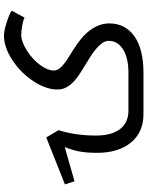

<svg xmlns="http://www.w3.org/2000/svg" viewBox="96 -622 765 998"><g transform="rotate(-90 479.0 -122.5)"><path d="M301.8 -201.2Q273.9 -112.8 273.9 -6.8Q273.9 74.2 307.4 118.2Q340.8 162.1 403.8 162.1H600.1Q676.8 162.1 721.4 134.3Q766.1 106.4 766.1 60.1Q766.1 42 754.2 25.4Q742.2 8.8 724.4 -6.3Q706.5 -21.5 685.3 -34.7Q664.1 -47.9 646 -59.1Q585.9 -94.7 562 -115.5Q538.1 -136.2 525.6 -158.4Q513.2 -180.7 513.2 -207Q513.2 -267.1 557.4 -333.3Q601.6 -399.4 667.5 -442.1Q733.4 -484.9 793.9 -484.9Q817.4 -484.9 860.4 -471.4Q903.3 -458 922.9 -444.8L887.2 -377.9Q872.6 -385.3 845.5 -390.1Q818.4 -395 796.9 -395Q761.7 -395 716.1 -366Q670.4 -336.9 641.1 -297.6Q611.8 -258.3 611.8 -224.1Q611.8 -207 629.6 -188.2Q647.5 -169.4 687 -145Q760.7 -100.1 791.7 -70.8Q822.8 -41.5 839.8 -7.6Q856.9 26.4 856.9 62Q856.9 145.5 790 192.9Q723.1 240.2 600.1 240.2H384.8Q291.5 240.2 237.8 175.3Q184.1 110.4 184.1 -1Q184.1 -53.2 190.7 -90.3Q197.3 -127.4 213.9 -168.9L36.1 -118.2L20 -168L264.2 -265.1Z"/></g></svg>

Font: Noto Kufi Arabic
Style: Regular
Weight: 400
Designer: Monotype Design team
Foundry: Monotype Imaging Inc.
Version: Version 1.02